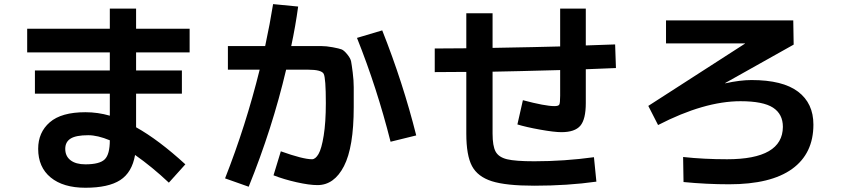

<svg xmlns="http://www.w3.org/2000/svg" viewBox="-20 -841 4040 921"><path d="M110.4 -703.1H506.8V-799.8H632.8V-703.1H889.6V-589.8H632.8V-502.9H852.5V-391.6H632.8V-230.5Q741.2 -169.9 869.1 -52.7L790 35.2Q709 -41 627.9 -97.7Q613.3 -13.7 556.6 22.9Q500 59.6 389.6 59.6Q283.2 59.6 223.1 10.3Q163.1 -39.1 163.1 -127Q163.1 -206.1 218.8 -254.4Q274.4 -302.7 389.6 -302.7Q449.2 -302.7 506.8 -286.1V-391.6H147.5V-502.9H506.8V-589.8H110.4ZM506.8 -168Q448.2 -192.4 403.3 -192.4Q344.7 -192.4 318.8 -176.3Q293 -160.2 293 -127Q293 -91.8 318.4 -72.3Q343.8 -52.7 389.6 -52.7Q458 -52.7 482.4 -76.7Q506.8 -100.6 506.8 -168Z M1292 0 1327.1 -115.2Q1433.6 -77.1 1476.6 -77.1Q1493.2 -77.1 1507.8 -102.1Q1522.5 -127 1532.7 -190.4Q1543 -253.9 1543 -346.7Q1543 -466.8 1532.7 -486.8Q1522.5 -506.8 1457 -506.8H1352.5Q1286.1 -224.6 1172.9 54.7L1059.6 14.6Q1159.2 -238.3 1225.6 -506.8H1073.2V-620.1H1252Q1275.4 -729.5 1290 -821.3L1410.2 -809.6Q1397.5 -715.8 1377 -620.1H1443.4Q1494.1 -620.1 1519.5 -620.1Q1544.9 -620.1 1576.2 -614.3Q1607.4 -608.4 1618.7 -604Q1629.9 -599.6 1645.5 -580.6Q1661.1 -561.5 1664.1 -546.9Q1667 -532.2 1671.9 -493.7Q1676.8 -455.1 1676.8 -422.9Q1676.8 -390.6 1676.8 -327.1Q1676.8 -134.8 1629.9 -43.9Q1583 46.9 1502.9 46.9Q1463.9 46.9 1402.8 33.2Q1341.8 19.5 1292 0ZM1692.4 -659.2 1813.5 -695.3Q1913.1 -444.3 1976.6 -191.4L1853.5 -161.1Q1788.1 -419.9 1692.4 -659.2Z M2065.4 -495.1V-608.4Q2090.8 -608.4 2141.1 -608.9Q2191.4 -609.4 2216.8 -609.4V-777.3H2342.8V-611.3Q2562.5 -615.2 2667 -618.2V-799.8H2790V-623Q2814.5 -624 2861.3 -625.5Q2908.2 -627 2930.7 -627.9L2934.6 -514.6Q2838.9 -510.7 2790 -508.8V-346.7Q2790 -268.6 2763.7 -237.8Q2737.3 -207 2672.9 -207Q2638.7 -207 2570.8 -219.2Q2502.9 -231.4 2461.9 -244.1L2488.3 -360.4Q2594.7 -332 2639.6 -332Q2658.2 -332 2662.6 -338.9Q2667 -345.7 2667 -381.8V-504.9Q2453.1 -499 2342.8 -497.1V-200.2Q2342.8 -140.6 2357.4 -113.8Q2372.1 -86.9 2412.1 -77.1Q2452.1 -67.4 2543 -67.4Q2686.5 -67.4 2829.1 -86.9L2840.8 30.3Q2703.1 49.8 2543 49.8Q2407.2 49.8 2339.4 28.3Q2271.5 6.8 2244.1 -44.4Q2216.8 -95.7 2216.8 -200.2V-496.1Q2190.4 -496.1 2140.6 -495.6Q2090.8 -495.1 2065.4 -495.1Z M3787.1 -627 3458 -442.4 3459 -441.4Q3530.3 -457 3585 -457Q3734.4 -457 3808.1 -401.4Q3881.8 -345.7 3881.8 -243.2Q3881.8 -104.5 3779.8 -30.8Q3677.7 43 3477.5 43Q3370.1 43 3258.8 32.2L3256.8 -87.9Q3356.4 -77.1 3467.8 -77.1Q3734.4 -77.1 3735.4 -232.4Q3735.4 -293.9 3688 -324.7Q3640.6 -355.5 3532.2 -355.5Q3358.4 -355.5 3136.7 -241.2L3089.8 -333L3553.7 -631.8V-632.8H3174.8V-743.2H3785.2Z"/></svg>

Font: Mgen+ 1c bold
Style: Bold
Weight: 700
Designer: [Source Han Sans]
Ryoko NISHIZUKA  (kana & ideographs); Paul D. Hunt (Latin, Greek & Cyrillic); Wenlong ZHANG  (bopomofo
Version: Version 1.059.20150602